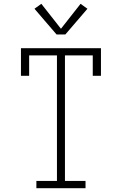

<svg xmlns="http://www.w3.org/2000/svg" viewBox="-20 -988 640 1008"><path d="M171 0V-38H279V-697H133V-590H90V-735H510V-590H467V-697H321V-38H429V0ZM277 -807 161 -942 197 -968 300 -837 403 -968 439 -942 323 -807Z"/></svg>

Font: Iosevka Slab XLtEx
Style: Regular
Weight: 200
Width: 7
Monospace: yes
Designer: Belleve Invis
Foundry: Belleve Invis
Version: Version 11.1.0; ttfautohint (v1.8.3)